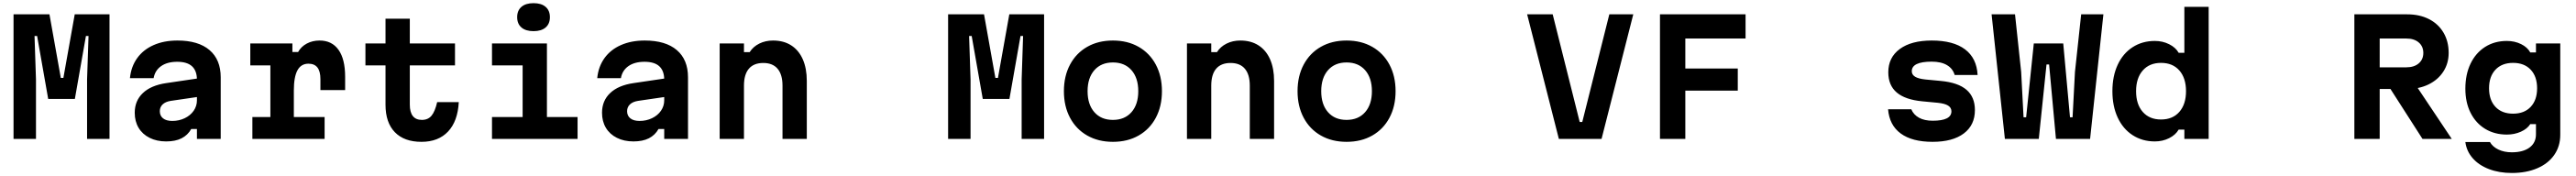

<svg xmlns="http://www.w3.org/2000/svg" viewBox="-20 -892 16540 1130"><path d="M66.9 -800H297.5L370.4 -391.8H386.9L459.8 -800H683.1V0H539V-381.7L548.3 -660.9H531.7L460.6 -256.9H289.4L218.3 -660.9H201.7L211 -381.7V0H66.9Z M1255 -270.5 1076.5 -244.4Q1043.1 -239.3 1024.5 -222Q1006 -204.6 1006 -178.1Q1006 -148.7 1026.8 -132.2Q1047.5 -115.6 1085.9 -115.6Q1129.7 -115.6 1166.1 -133.2Q1202.6 -150.7 1223.5 -181Q1244.3 -211.3 1244.3 -247.8V-380Q1244.3 -437.1 1213.1 -466.2Q1181.8 -495.3 1118 -495.3Q1053.9 -495.3 1014.4 -467.5Q975 -439.8 966.2 -390H814.2Q821.5 -464.3 860.8 -518.9Q900.1 -573.5 966.4 -602.6Q1032.7 -631.8 1119.4 -631.8Q1253.2 -631.8 1325.1 -570.5Q1397 -509.2 1397 -395.9V0H1244.3V-63.9H1207.8Q1185.3 -24 1145.6 -4Q1105.9 16 1046.9 16Q986.5 16 940.6 -7Q894.6 -30 869.8 -71.4Q845 -112.9 845 -167.9Q845 -245.2 897.3 -294.6Q949.5 -344.1 1047.1 -358.4L1255 -389.1Z M1857.2 -613.1V-557.9H1893.8Q1912.8 -592.5 1949.4 -612.2Q1986 -631.8 2031.7 -631.8Q2111 -631.8 2153.4 -572Q2195.8 -512.3 2195.8 -399V-313.7H2037.1V-384.3Q2037.1 -434 2018 -458.5Q1998.9 -483.1 1960.2 -483.1Q1912.7 -483.1 1889.6 -440.5Q1866.5 -397.9 1866.5 -310.8V-140.8H2064V0H1600.3V-140.8H1715.8V-472.3H1586.9V-613.1Z M2611 -613.1H2901.1V-472.3H2611V-219.7Q2611 -171.8 2630.4 -147Q2649.9 -122.2 2688.7 -122.2Q2727.8 -122.2 2750.2 -148.9Q2772.6 -175.6 2786.6 -236.3H2925.4Q2918.8 -113.3 2856.5 -47.4Q2794.2 18.6 2686 18.6Q2575 18.6 2515 -43.2Q2455 -105 2455 -219.7V-472.3H2326.1V-613.1H2455V-771.8H2611Z M3491.3 -613.1V-140.8H3688V0H3138.6V-140.8H3335.3V-472.3H3138.6V-613.1ZM3300.2 -781.8Q3300.2 -824.4 3327.6 -848Q3355.1 -871.7 3405.3 -871.7Q3455.5 -871.7 3482.9 -848Q3510.4 -824.4 3510.4 -781.8Q3510.4 -739.2 3482.9 -715.6Q3455.5 -692 3405.3 -692Q3355.1 -692 3327.6 -715.6Q3300.2 -739.2 3300.2 -781.8Z M4255 -270.5 4076.5 -244.4Q4043.1 -239.3 4024.5 -222Q4006 -204.6 4006 -178.1Q4006 -148.7 4026.8 -132.2Q4047.5 -115.6 4085.9 -115.6Q4129.7 -115.6 4166.1 -133.2Q4202.6 -150.7 4223.5 -181Q4244.3 -211.3 4244.3 -247.8V-380Q4244.3 -437.1 4213.1 -466.2Q4181.8 -495.3 4118 -495.3Q4053.9 -495.3 4014.4 -467.5Q3975 -439.8 3966.2 -390H3814.2Q3821.5 -464.3 3860.8 -518.9Q3900.1 -573.5 3966.4 -602.6Q4032.7 -631.8 4119.4 -631.8Q4253.2 -631.8 4325.1 -570.5Q4397 -509.2 4397 -395.9V0H4244.3V-63.9H4207.8Q4185.3 -24 4145.6 -4Q4105.9 16 4046.9 16Q3986.5 16 3940.6 -7Q3894.6 -30 3869.8 -71.4Q3845 -112.9 3845 -167.9Q3845 -245.2 3897.3 -294.6Q3949.5 -344.1 4047.1 -358.4L4255 -389.1Z M4600.3 -613.1H4756.3V-557.3H4792.9Q4815.2 -592.5 4854.6 -612.1Q4893.9 -631.8 4943.2 -631.8Q5010.9 -631.8 5059.4 -600.8Q5108 -569.8 5133.9 -511.4Q5159.7 -452.9 5159.7 -372.1V0H5003.7V-342.1Q5003.7 -413.2 4972.3 -450.4Q4940.9 -487.7 4880.3 -487.7Q4819.2 -487.7 4787.7 -450.7Q4756.3 -413.8 4756.3 -342.1V0H4600.3Z M6066.9 -800H6297.5L6370.4 -391.8H6386.9L6459.8 -800H6683.1V0H6539V-381.7L6548.3 -660.9H6531.7L6460.6 -256.9H6289.4L6218.3 -660.9H6201.7L6211 -381.7V0H6066.9Z M6810.3 -306.6Q6810.3 -403.4 6849.6 -477.1Q6888.9 -550.8 6959.9 -591.3Q7030.9 -631.8 7124.9 -631.8Q7218.9 -631.8 7290 -591.3Q7361.1 -550.8 7400.4 -477.1Q7439.7 -403.4 7439.7 -306.6Q7439.7 -209.7 7400.4 -136Q7361.1 -62.3 7290.1 -21.9Q7219.1 18.6 7125.1 18.6Q7031.1 18.6 6960 -21.9Q6888.9 -62.3 6849.6 -136Q6810.3 -209.7 6810.3 -306.6ZM7287.7 -306.6Q7287.7 -391.8 7244.2 -441.4Q7200.7 -491 7125.1 -491Q7049.5 -491 7005.9 -441.4Q6962.3 -391.8 6962.3 -306.6Q6962.3 -221.3 7005.8 -171.8Q7049.3 -122.2 7124.9 -122.2Q7200.5 -122.2 7244.1 -171.8Q7287.7 -221.3 7287.7 -306.6Z M7600.3 -613.1H7756.3V-557.3H7792.9Q7815.2 -592.5 7854.6 -612.1Q7893.9 -631.8 7943.2 -631.8Q8010.9 -631.8 8059.4 -600.8Q8108 -569.8 8133.9 -511.4Q8159.7 -452.9 8159.7 -372.1V0H8003.7V-342.1Q8003.7 -413.2 7972.3 -450.4Q7940.9 -487.7 7880.3 -487.7Q7819.2 -487.7 7787.7 -450.7Q7756.3 -413.8 7756.3 -342.1V0H7600.3Z M8310.3 -306.6Q8310.3 -403.4 8349.6 -477.1Q8388.9 -550.8 8459.9 -591.3Q8530.9 -631.8 8624.9 -631.8Q8718.9 -631.8 8790 -591.3Q8861.1 -550.8 8900.4 -477.1Q8939.7 -403.4 8939.7 -306.6Q8939.7 -209.7 8900.4 -136Q8861.1 -62.3 8790.1 -21.9Q8719.1 18.6 8625.1 18.6Q8531.1 18.6 8460 -21.9Q8388.9 -62.3 8349.6 -136Q8310.3 -209.7 8310.3 -306.6ZM8787.7 -306.6Q8787.7 -391.8 8744.2 -441.4Q8700.7 -491 8625.1 -491Q8549.5 -491 8505.9 -441.4Q8462.3 -391.8 8462.3 -306.6Q8462.3 -221.3 8505.8 -171.8Q8549.3 -122.2 8624.9 -122.2Q8700.5 -122.2 8744.1 -171.8Q8787.7 -221.3 8787.7 -306.6Z M10121.7 -109H10138.3L10311.9 -800H10465.7L10262 0H9988L9784.3 -800H9948.3Z M10637.1 -800H11186.6V-644.7H10799.8V-452.2H11136.6V-310.1H10799.8V0H10637.1Z M12387.9 -116.9Q12448.1 -116.9 12478.2 -132Q12508.2 -147.1 12508.2 -177.3Q12508.2 -200.6 12487 -214Q12465.7 -227.4 12420.5 -232.1L12321.4 -241.5Q12211.4 -251.9 12157.2 -298Q12102.9 -344.1 12102.9 -428Q12102.9 -523.2 12176.8 -577.5Q12250.8 -631.8 12382 -631.8Q12520.5 -631.8 12595.6 -575.1Q12670.7 -518.5 12676.3 -410.6H12529Q12517.3 -451.4 12479.9 -473.8Q12442.5 -496.2 12381.3 -496.2Q12317.8 -496.2 12285.7 -480.8Q12253.7 -465.4 12253.7 -434.6Q12253.7 -412.5 12274.9 -399.5Q12296.2 -386.4 12341.4 -381.7L12440.5 -372.3Q12551.1 -361.9 12605 -315.5Q12659 -269.1 12659 -185.2Q12659 -88.6 12587.5 -35Q12516.1 18.6 12387.3 18.6Q12255.7 18.6 12182.8 -34.9Q12109.8 -88.3 12101.5 -190.6H12250.5Q12264.9 -155.7 12299.8 -136.3Q12334.7 -116.9 12387.9 -116.9Z M12956 -430 12971.3 -139.1H12987.9L13037.1 -613.1H13226.1L13269.4 -139.1H13286L13301.3 -430L13341.2 -800H13483.9L13398.5 0H13179.3L13135.3 -478.2H13118.7L13069.1 0H12851.5L12766.1 -800H12916.5Z M13541.7 -306.7Q13541.7 -402.7 13575.5 -475.8Q13609.3 -548.8 13671.4 -589Q13733.5 -629.1 13814.3 -629.1Q13864.1 -629.1 13906.1 -608.1Q13948.1 -587.1 13967.1 -553.1H14003.7V-848H14159.7V0H14003.7V-60H13967.1Q13947.9 -26 13906.1 -5Q13864.3 16 13814.3 16Q13733.5 16 13671.4 -24.3Q13609.3 -64.6 13575.5 -137.6Q13541.7 -210.6 13541.7 -306.7ZM14014.3 -306.7Q14014.3 -390.8 13971.5 -439.6Q13928.8 -488.3 13854 -488.3Q13779.2 -488.3 13736.5 -439.4Q13693.7 -390.5 13693.7 -306.5Q13693.7 -222.4 13736.5 -173.6Q13779.2 -124.8 13854 -124.8Q13928.8 -124.8 13971.5 -173.7Q14014.3 -222.6 14014.3 -306.7Z M15095.1 -800H15434.6Q15513.9 -800 15574 -769.4Q15634.2 -738.7 15667.3 -682.6Q15700.5 -626.5 15700.5 -552.6Q15700.5 -485.3 15666.5 -432.6Q15632.5 -380 15572.1 -350.3Q15511.6 -320.7 15434.6 -320.7H15257.7V0H15095.1ZM15309.8 -347.3H15488.3L15720.5 0H15532.6ZM15537.8 -552.2Q15537.8 -594.1 15508.4 -619.4Q15478.9 -644.7 15428.7 -644.7H15257.7V-459.8H15428.7Q15478.9 -459.8 15508.4 -485.1Q15537.8 -510.4 15537.8 -552.2Z M16106.1 218.6Q16024.8 218.6 15959.7 193.8Q15894.5 169 15854.9 123.8Q15815.3 78.7 15807.7 20H15965.7Q15982.7 50.5 16019.9 68.2Q16057.2 85.8 16106.1 85.8Q16178.6 85.8 16219.8 55.2Q16261 24.7 16261 -30V-95.3H16224.5Q16205.1 -64.7 16163.9 -46.3Q16122.7 -28 16074.3 -28Q15995 -28 15934.6 -64.8Q15874.2 -101.7 15840.9 -168.3Q15807.7 -234.8 15807.7 -322.6Q15807.7 -413.8 15840.9 -483.1Q15874.2 -552.5 15934.6 -590.8Q15995 -629.1 16074.3 -629.1Q16124.3 -629.1 16165.5 -608.8Q16206.7 -588.5 16224.5 -555.2H16261V-613.1H16417V-26.6Q16417 46.4 16378.8 102Q16340.5 157.7 16269.9 188.1Q16199.3 218.6 16106.1 218.6ZM16114 -162.2Q16185.9 -162.2 16227.1 -205.9Q16268.3 -249.7 16268.3 -325.3Q16268.3 -400.9 16227.1 -444.6Q16185.9 -488.3 16114.1 -488.3Q16042.3 -488.3 16001 -444.6Q15959.8 -400.9 15959.8 -325.3Q15959.8 -249.7 16001 -205.9Q16042.2 -162.2 16114 -162.2Z"/></svg>

Font: Martian Mono VF sWd Rg
Style: Regular
Weight: 400
Width: 6
Monospace: yes
Designer: Roman Shamin
Foundry: Evil Martians
Version: Version 1.100